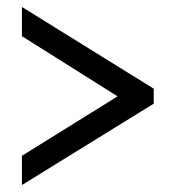

<svg xmlns="http://www.w3.org/2000/svg" viewBox="-20 -634 505 552"><path d="M43 -102 422 -336V-379L43 -614V-530L318 -357L43 -186Z"/></svg>

Font: Noto Serif Tamil Condensed Black
Style: Regular
Weight: 900
Width: 3
Designer: Indian Type Foundry, Tom Grace, and the Monotype Design Team
Foundry: Monotype Imaging Inc.
Version: Version 2.004